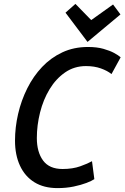

<svg xmlns="http://www.w3.org/2000/svg" viewBox="-20 -950 639 985"><path d="M275 15Q205 15 156.5 -15Q108 -45 82.5 -100Q57 -155 57 -228Q57 -297 73 -366Q89 -435 120 -497Q151 -559 196 -606.5Q241 -654 300 -681.5Q359 -709 431 -709Q477 -709 510.5 -699.5Q544 -690 566 -678Q588 -666 599 -656L552 -570Q531 -587 497.5 -599Q464 -611 421 -611Q361 -611 314 -578.5Q267 -546 234.5 -492.5Q202 -439 185.5 -373Q169 -307 169 -242Q169 -170 201 -126.5Q233 -83 301 -83Q353 -83 392 -97Q431 -111 452 -123L464 -31Q451 -22 423.5 -11.5Q396 -1 358 7Q320 15 275 15ZM429 -735 316 -885 367 -930 448 -847 560 -927 598 -876Z"/></svg>

Font: Ubuntu Sans Mono Medium
Style: Italic
Weight: 500
Italic angle: -13.5°
Monospace: yes
Designer: Dalton Maag Ltd
Foundry: Dalton Maag Ltd
Version: Version 1.006